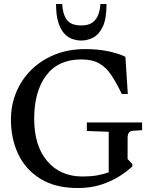

<svg xmlns="http://www.w3.org/2000/svg" viewBox="-20 -931 750 966"><path d="M371 15Q259 15 184 -31Q109 -77 72 -155Q35 -233 35 -329Q35 -403 62 -467.5Q89 -532 138.5 -580.5Q188 -629 256.5 -656.5Q325 -684 408 -684Q478 -684 531.5 -671.5Q585 -659 611 -645L623 -458H593Q566 -514 540 -553Q514 -592 479 -612Q444 -632 389 -632Q273 -632 212.5 -551.5Q152 -471 152 -334Q152 -197 218 -120Q284 -43 395 -43Q436 -43 468 -48.5Q500 -54 527 -64V-268L417 -272V-315H695V-276L649 -273Q622 -272 622 -237V-131L646 -105V-94Q621 -70 582 -45Q543 -20 490.5 -2.5Q438 15 371 15ZM516 -911Q516 -836 497 -796.5Q478 -757 449 -742Q420 -727 389 -727Q369 -727 346.5 -734Q324 -741 305 -760.5Q286 -780 274 -816.5Q262 -853 262 -911H293Q295 -862 315.5 -832.5Q336 -803 389 -803Q427 -803 447 -819Q467 -835 475.5 -860Q484 -885 485 -911Z"/></svg>

Font: Gulzar
Style: Regular
Weight: 400
Designer: Borna Izadpanah, Alice Savoie, Simon Cozens, Fiona Ross
Version: Version 1.000;[7b34f74]; ttfautohint (v1.8.4)